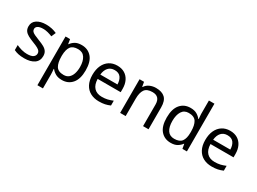

<svg xmlns="http://www.w3.org/2000/svg" viewBox="-46 -1584 3547 2648"><g transform="rotate(30 1727.5 -260.0)"><path d="M434 -148Q434 -70 376 -30Q318 10 220 10Q164 10 123.5 1Q83 -8 52 -24V-104Q84 -88 129.5 -74.5Q175 -61 222 -61Q289 -61 319 -82.5Q349 -104 349 -140Q349 -160 338 -176Q327 -192 298.5 -208Q270 -224 217 -244Q165 -264 128 -284Q91 -304 71 -332Q51 -360 51 -404Q51 -472 106.5 -509Q162 -546 252 -546Q301 -546 343.5 -536.5Q386 -527 423 -510L393 -440Q359 -454 322 -464Q285 -474 246 -474Q192 -474 163.5 -456.5Q135 -439 135 -409Q135 -387 148 -371.5Q161 -356 191.5 -341.5Q222 -327 273 -307Q324 -288 360 -268Q396 -248 415 -219.5Q434 -191 434 -148Z M819 -546Q918 -546 978.5 -477Q1039 -408 1039 -269Q1039 -132 978.5 -61Q918 10 818 10Q756 10 715.5 -13.5Q675 -37 652 -68H646Q648 -51 650 -25Q652 1 652 20V240H564V-536H636L648 -463H652Q676 -498 715 -522Q754 -546 819 -546ZM803 -472Q721 -472 687.5 -426Q654 -380 652 -286V-269Q652 -170 684.5 -116.5Q717 -63 805 -63Q854 -63 885.5 -90Q917 -117 932.5 -163.5Q948 -210 948 -270Q948 -362 912.5 -417Q877 -472 803 -472Z M1386 -546Q1455 -546 1504.5 -516Q1554 -486 1580.5 -431.5Q1607 -377 1607 -304V-251H1240Q1242 -160 1286.5 -112.5Q1331 -65 1411 -65Q1462 -65 1501.5 -74.5Q1541 -84 1583 -102V-25Q1542 -7 1502 1.5Q1462 10 1407 10Q1331 10 1272.5 -21Q1214 -52 1181.5 -113.5Q1149 -175 1149 -264Q1149 -352 1178.5 -415Q1208 -478 1261.5 -512Q1315 -546 1386 -546ZM1385 -474Q1322 -474 1285.5 -433.5Q1249 -393 1242 -321H1515Q1514 -389 1483 -431.5Q1452 -474 1385 -474Z M2001 -546Q2097 -546 2146 -499.5Q2195 -453 2195 -349V0H2108V-343Q2108 -472 1988 -472Q1899 -472 1865 -422Q1831 -372 1831 -278V0H1743V-536H1814L1827 -463H1832Q1858 -505 1904 -525.5Q1950 -546 2001 -546Z M2551 10Q2451 10 2391 -59.5Q2331 -129 2331 -267Q2331 -405 2391.5 -475.5Q2452 -546 2552 -546Q2614 -546 2653.5 -523Q2693 -500 2718 -467H2724Q2723 -480 2720.5 -505.5Q2718 -531 2718 -546V-760H2806V0H2735L2722 -72H2718Q2694 -38 2654 -14Q2614 10 2551 10ZM2565 -63Q2650 -63 2684.5 -109.5Q2719 -156 2719 -250V-266Q2719 -366 2686 -419.5Q2653 -473 2564 -473Q2493 -473 2457.5 -416.5Q2422 -360 2422 -265Q2422 -169 2457.5 -116Q2493 -63 2565 -63Z M3183 -546Q3252 -546 3301.5 -516Q3351 -486 3377.5 -431.5Q3404 -377 3404 -304V-251H3037Q3039 -160 3083.5 -112.5Q3128 -65 3208 -65Q3259 -65 3298.5 -74.5Q3338 -84 3380 -102V-25Q3339 -7 3299 1.5Q3259 10 3204 10Q3128 10 3069.5 -21Q3011 -52 2978.5 -113.5Q2946 -175 2946 -264Q2946 -352 2975.5 -415Q3005 -478 3058.5 -512Q3112 -546 3183 -546ZM3182 -474Q3119 -474 3082.5 -433.5Q3046 -393 3039 -321H3312Q3311 -389 3280 -431.5Q3249 -474 3182 -474Z"/></g></svg>

Font: Noto Sans Masaram Gondi
Style: Regular
Weight: 400
Designer: Ek Type & Mukund Gokhale
Foundry: Ek Type
Version: Version 1.004; ttfautohint (v1.8.4.7-5d5b)